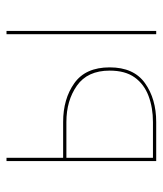

<svg xmlns="http://www.w3.org/2000/svg" viewBox="25 -525 500 590"><g transform="rotate(-90 275.0 -230.0)"><path d="M465 -460H475V0H465ZM75 -460H85V-286H195Q266 -286 314.5 -251.5Q363 -217 363 -143Q363 -69 314.5 -34.5Q266 0 195 0H75ZM195 -276H85V-10H195Q239 -10 275 -23.5Q311 -37 332 -66Q353 -95 353 -143Q353 -211 307 -243.5Q261 -276 195 -276Z"/></g></svg>

Font: Jost* Hairline
Style: Regular
Weight: 100
Version: Version 3.7